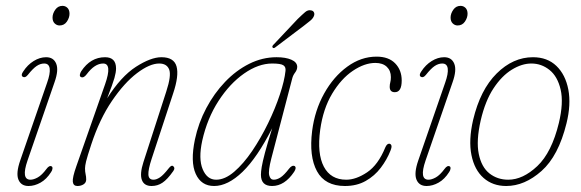

<svg xmlns="http://www.w3.org/2000/svg" viewBox="-20 -628 1986 656"><path d="M183.5 -541Q174 -541 166.8 -548Q159.5 -555 159.5 -568Q159.5 -581.5 168.8 -594.8Q178 -608 193.5 -608Q203.5 -608 210.5 -601Q217.5 -594 217.5 -581Q217.5 -567.5 208.5 -554.2Q199.5 -541 183.5 -541ZM74 -79.5Q51.5 -14 84 -14Q95 -14 109 -21.8Q123 -29.5 139 -51Q148.5 -64 156.5 -59.5Q160 -57.5 159.2 -51.5Q158.5 -45.5 154.5 -40Q139 -15.5 118.5 -4Q98 7.5 77.5 7.5Q52 7.5 43 -14.2Q34 -36 49 -79.5L141 -345.5Q152 -376.5 149.8 -393.8Q147.5 -411 131 -411Q118 -411 105.2 -402.5Q92.5 -394 75 -372Q66 -361 58 -365.5Q50 -371 59.5 -384Q74 -406.5 95 -419.5Q116 -432.5 137.5 -432.5Q163 -432.5 172 -410.5Q181 -388.5 166.5 -347.5Z M256 -365Q252 -367.5 253 -373.2Q254 -379 257.5 -384.5Q289 -432.5 339 -432.5Q376.5 -432.5 376.5 -394Q376.5 -381 371 -361.5Q365.5 -342 346 -292Q393.5 -367 444.5 -399.8Q495.5 -432.5 531.5 -432.5Q574.5 -432.5 583.2 -401Q592 -369.5 571.5 -308.5L498 -85Q486 -48.5 487 -31.2Q488 -14 504.5 -14Q514.5 -14 526.5 -22Q538.5 -30 556.5 -53Q566 -65.5 572 -60Q579.5 -54 572 -43.5Q552 -15 535.2 -3.8Q518.5 7.5 498 7.5Q472.5 7.5 464.8 -13Q457 -33.5 470 -74L548 -315Q566 -370 558 -390.5Q550 -411 524 -411Q491.5 -411 448 -378Q404.5 -345 362.5 -283.2Q320.5 -221.5 292 -135Q278 -92.5 274.2 -76.8Q270.5 -61 270.5 -53Q270.5 -41 272.5 -32.8Q274.5 -24.5 274.5 -14.5Q274.5 -4 265.5 1.8Q256.5 7.5 244.5 7.5Q230.5 7.5 228.8 -6.8Q227 -21 241 -60.5L339 -340Q364 -411 332.5 -411Q303.5 -411 276 -374Q265.5 -360 256 -365Z M907 -86.5Q896 -44 899.8 -29Q903.5 -14 915 -14Q926.5 -14 938.8 -22Q951 -30 967.5 -51.5Q978 -65 987 -60.5Q994 -55 985 -41Q952.5 7.5 909.5 7.5Q871.5 7.5 871.5 -31Q871.5 -41 874.2 -57.8Q877 -74.5 885.2 -105.8Q893.5 -137 910 -190Q859 -89.5 808.8 -41Q758.5 7.5 711.5 7.5Q667.5 7.5 648.8 -33.8Q630 -75 646 -151.5Q658 -208 684.8 -258.5Q711.5 -309 749 -348.2Q786.5 -387.5 831.5 -410Q876.5 -432.5 925 -432.5Q956 -432.5 975.5 -424Q995 -415.5 995.5 -400Q995.5 -389.5 988.2 -380Q981 -370.5 978.5 -360ZM671 -147.5Q657.5 -85.5 672.5 -49.8Q687.5 -14 718.5 -14Q748.5 -14 780.2 -41.2Q812 -68.5 841.8 -112.5Q871.5 -156.5 896 -207Q920.5 -257.5 936.2 -305Q952 -352.5 955.5 -386Q957 -399.5 947.8 -405.2Q938.5 -411 910 -411Q863 -411 814 -376.8Q765 -342.5 726.5 -283Q688 -223.5 671 -147.5ZM997 -563Q1013 -578.5 1022.8 -586.8Q1032.5 -595 1043 -592.5Q1050 -591.5 1052.8 -585.5Q1055.5 -579.5 1052 -572Q1048.5 -564 1039.5 -556.8Q1030.5 -549.5 1019.5 -541L921 -466.5Q915 -461.5 911.5 -465.5Q909.5 -468 911.2 -471.2Q913 -474.5 915.5 -476.5Z M1262.5 -413Q1225.5 -413 1185.5 -386Q1145.5 -359 1114.8 -307.8Q1084 -256.5 1074 -184.5Q1063 -103 1086.5 -58.5Q1110 -14 1163 -14Q1196.5 -14 1234.2 -39.2Q1272 -64.5 1296.5 -124.5Q1302 -137 1309.5 -137Q1314.5 -137 1317 -131.8Q1319.5 -126.5 1314 -113Q1302 -82.5 1281 -54.8Q1260 -27 1229.5 -9.8Q1199 7.5 1158.5 7.5Q1090.5 7.5 1063 -43Q1035.5 -93.5 1046.5 -181Q1055.5 -251 1087.5 -308.5Q1119.5 -366 1166.5 -400.2Q1213.5 -434.5 1266.5 -434.5Q1308 -434.5 1330.2 -411.5Q1352.5 -388.5 1352.5 -353Q1352.5 -313 1329 -313Q1311.5 -313 1311.5 -331.5Q1311.5 -339.5 1313.5 -346.8Q1315.5 -354 1315.5 -364.5Q1315.5 -386.5 1301.5 -399.8Q1287.5 -413 1262.5 -413Z M1543.5 -541Q1534 -541 1526.8 -548Q1519.5 -555 1519.5 -568Q1519.5 -581.5 1528.8 -594.8Q1538 -608 1553.5 -608Q1563.5 -608 1570.5 -601Q1577.5 -594 1577.5 -581Q1577.5 -567.5 1568.5 -554.2Q1559.5 -541 1543.5 -541ZM1434 -79.5Q1411.5 -14 1444 -14Q1455 -14 1469 -21.8Q1483 -29.5 1499 -51Q1508.5 -64 1516.5 -59.5Q1520 -57.5 1519.2 -51.5Q1518.5 -45.5 1514.5 -40Q1499 -15.5 1478.5 -4Q1458 7.5 1437.5 7.5Q1412 7.5 1403 -14.2Q1394 -36 1409 -79.5L1501 -345.5Q1512 -376.5 1509.8 -393.8Q1507.5 -411 1491 -411Q1478 -411 1465.2 -402.5Q1452.5 -394 1435 -372Q1426 -361 1418 -365.5Q1410 -371 1419.5 -384Q1434 -406.5 1455 -419.5Q1476 -432.5 1497.5 -432.5Q1523 -432.5 1532 -410.5Q1541 -388.5 1526.5 -347.5Z M1801 -432.5Q1850 -432.5 1881 -402.8Q1912 -373 1921.8 -322Q1931.5 -271 1915.5 -206.5Q1888 -95 1830.2 -43.8Q1772.5 7.5 1709.5 7.5Q1663.5 7.5 1632.2 -20Q1601 -47.5 1590.8 -98.2Q1580.5 -149 1596.5 -218.5Q1621 -321.5 1677 -377Q1733 -432.5 1801 -432.5ZM1716.5 -14Q1766.5 -14 1815.8 -60.5Q1865 -107 1889.5 -208Q1906 -277 1895.5 -322Q1885 -367 1857.5 -389Q1830 -411 1795.5 -411Q1763 -411 1728.8 -390Q1694.5 -369 1666.2 -326.2Q1638 -283.5 1622.5 -217Q1606.5 -147 1615.8 -102Q1625 -57 1652.2 -35.5Q1679.5 -14 1716.5 -14Z"/></svg>

Font: Fraunces144ptSuperSoftThinItalic
Style: Italic
Weight: 100
Italic angle: -16°
Version: Version 1.000;[0bf87f6ff]